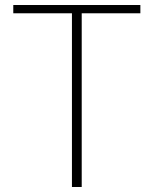

<svg xmlns="http://www.w3.org/2000/svg" viewBox="-20 -746 613 766"><path d="M267 0H306V-693H540V-726H33V-693H267Z"/></svg>

Font: Noto Sans JP Thin
Style: Regular
Weight: 100
Designer: Ryoko NISHIZUKA 西塚涼子 (kana, bopomofo & ideographs); Paul D. Hunt (Latin, Greek & Cyrillic); Sandoll Communications 산돌커뮤니
Foundry: Adobe
Version: Version 2.004;hotconv 1.0.118;makeotfexe 2.5.65603